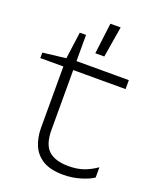

<svg xmlns="http://www.w3.org/2000/svg" viewBox="-149 -887 801 986"><g transform="rotate(20 251.0 -394.0)"><path d="M3 -511V-541L129 -556L149 -703H183V-560H469V-511H183V-185Q183 -104 219.5 -71.5Q256 -39 328 -39Q375 -39 410.5 -51.5Q446 -64 480 -88V-32Q458 -16 412.5 -2Q367 12 318 12Q248 12 206.5 -13Q165 -38 147 -81Q129 -124 129 -176V-511ZM281 -800H337L309 -631H260Z"/></g></svg>

Font: Bounded
Style: Regular
Weight: 200
Designer: Vlad Churkin
Version: Version 1.0